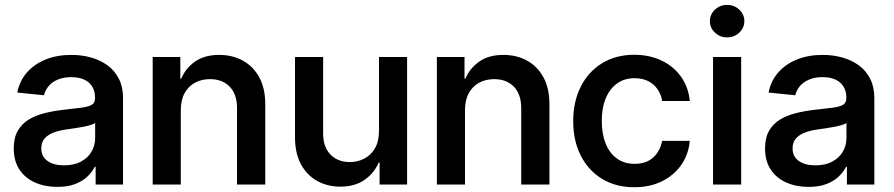

<svg xmlns="http://www.w3.org/2000/svg" viewBox="-20 -766 3711 797"><path d="M217.8 9.8Q166.5 9.8 125.5 -8.3Q84.5 -26.4 60.8 -62Q37.1 -97.7 37.1 -149.9Q37.1 -194.8 54.2 -223.9Q71.3 -252.9 100.3 -270.3Q129.4 -287.6 166.3 -296.6Q203.1 -305.7 242.2 -310.1Q291 -315.4 319.8 -319.3Q348.6 -323.2 361.6 -331.5Q374.5 -339.8 374.5 -358.4V-361.8Q374.5 -387.2 363 -406.2Q351.6 -425.3 329.6 -435.5Q307.6 -445.8 275.9 -445.8Q244.1 -445.8 220.2 -435.8Q196.3 -425.8 181.9 -408.7Q167.5 -391.6 162.6 -370.6L51.8 -381.8Q61 -429.7 91.3 -464.6Q121.6 -499.5 168.7 -518.8Q215.8 -538.1 276.4 -538.1Q319.3 -538.1 357.9 -527.3Q396.5 -516.6 426.5 -494.6Q456.5 -472.7 473.6 -438.7Q490.7 -404.8 490.7 -358.9V0H377V-73.7H373.5Q362.3 -51.8 342.3 -32.7Q322.3 -13.7 291.7 -2Q261.2 9.8 217.8 9.8ZM245.6 -79.6Q287.1 -79.6 316.2 -95.2Q345.2 -110.8 360.1 -136.7Q375 -162.6 375 -193.4V-255.4Q369.1 -251 356.2 -247.1Q343.3 -243.2 325.7 -239.7Q308.1 -236.3 289.6 -233.6Q271 -231 254.4 -228.5Q226.1 -224.6 202.6 -215.8Q179.2 -207 165.3 -191.2Q151.4 -175.3 151.4 -149.9Q151.4 -116.2 177.2 -97.9Q203.1 -79.6 245.6 -79.6Z M730.5 -307.6V0H613.8V-529.3H728.5V-439L732.4 -439.9Q750.5 -482.9 789.8 -510.5Q829.1 -538.1 890.1 -538.1Q944.8 -538.1 988 -514.4Q1031.2 -490.7 1056.2 -445.1Q1081.1 -399.4 1081.1 -333V0H963.9V-316.9Q963.9 -374.5 933.6 -406Q903.3 -437.5 851.6 -437.5Q817.4 -437.5 790 -423.1Q762.7 -408.7 746.6 -379.9Q730.5 -351.1 730.5 -307.6Z M1553.2 -222.7V-529.3H1669.9V0H1555.7V-91.3H1551.8Q1534.2 -48.3 1493.9 -19.8Q1453.6 8.8 1392.6 8.8Q1339.4 8.8 1296.6 -14.9Q1253.9 -38.6 1229.2 -84.2Q1204.6 -129.9 1204.6 -195.8V-529.3H1321.3V-211.9Q1321.3 -155.8 1351.8 -124.5Q1382.3 -93.3 1432.1 -93.3Q1463.9 -93.3 1491.5 -107.2Q1519 -121.1 1536.1 -149.9Q1553.2 -178.7 1553.2 -222.7Z M1910.2 -307.6V0H1793.5V-529.3H1908.2V-439L1912.1 -439.9Q1930.2 -482.9 1969.5 -510.5Q2008.8 -538.1 2069.8 -538.1Q2124.5 -538.1 2167.7 -514.4Q2210.9 -490.7 2235.8 -445.1Q2260.7 -399.4 2260.7 -333V0H2143.6V-316.9Q2143.6 -374.5 2113.3 -406Q2083 -437.5 2031.2 -437.5Q1997.1 -437.5 1969.7 -423.1Q1942.4 -408.7 1926.3 -379.9Q1910.2 -351.1 1910.2 -307.6Z M2612.8 11.2Q2536.1 11.2 2479 -23.7Q2421.9 -58.6 2390.6 -120.4Q2359.4 -182.1 2359.4 -262.7Q2359.4 -344.2 2390.9 -406.5Q2422.4 -468.8 2479.5 -503.7Q2536.6 -538.6 2612.8 -538.6Q2676.8 -538.6 2726.8 -514.4Q2776.9 -490.2 2807.4 -447Q2837.9 -403.8 2843.3 -346.7H2729Q2724.1 -374 2709.5 -395.5Q2694.8 -417 2670.9 -429.2Q2647 -441.4 2613.8 -441.4Q2572.3 -441.4 2541.7 -419.7Q2511.2 -397.9 2494.6 -358.2Q2478 -318.4 2478 -264.2Q2478 -209.5 2494.4 -169.4Q2510.7 -129.4 2541.3 -107.7Q2571.8 -85.9 2613.8 -85.9Q2661.6 -85.9 2690.7 -111.6Q2719.7 -137.2 2728.5 -181.2H2843.3Q2838.4 -125.5 2808.3 -82Q2778.3 -38.6 2728.3 -13.7Q2678.2 11.2 2612.8 11.2Z M2939.9 0V-529.3H3056.6V0ZM2998.5 -610.8Q2968.8 -610.8 2947.8 -630.6Q2926.8 -650.4 2926.8 -678.2Q2926.8 -706.1 2947.8 -725.8Q2968.8 -745.6 2998.5 -745.6Q3027.8 -745.6 3048.8 -725.8Q3069.8 -706.1 3069.8 -678.2Q3069.8 -650.4 3048.8 -630.6Q3027.8 -610.8 2998.5 -610.8Z M3336.4 9.8Q3285.2 9.8 3244.1 -8.3Q3203.1 -26.4 3179.4 -62Q3155.8 -97.7 3155.8 -149.9Q3155.8 -194.8 3172.9 -223.9Q3189.9 -252.9 3219 -270.3Q3248 -287.6 3284.9 -296.6Q3321.8 -305.7 3360.8 -310.1Q3409.7 -315.4 3438.5 -319.3Q3467.3 -323.2 3480.2 -331.5Q3493.2 -339.8 3493.2 -358.4V-361.8Q3493.2 -387.2 3481.7 -406.2Q3470.2 -425.3 3448.2 -435.5Q3426.3 -445.8 3394.5 -445.8Q3362.8 -445.8 3338.9 -435.8Q3314.9 -425.8 3300.5 -408.7Q3286.1 -391.6 3281.2 -370.6L3170.4 -381.8Q3179.7 -429.7 3210 -464.6Q3240.2 -499.5 3287.4 -518.8Q3334.5 -538.1 3395 -538.1Q3438 -538.1 3476.6 -527.3Q3515.1 -516.6 3545.2 -494.6Q3575.2 -472.7 3592.3 -438.7Q3609.4 -404.8 3609.4 -358.9V0H3495.6V-73.7H3492.2Q3481 -51.8 3460.9 -32.7Q3440.9 -13.7 3410.4 -2Q3379.9 9.8 3336.4 9.8ZM3364.3 -79.6Q3405.8 -79.6 3434.8 -95.2Q3463.9 -110.8 3478.8 -136.7Q3493.7 -162.6 3493.7 -193.4V-255.4Q3487.8 -251 3474.9 -247.1Q3461.9 -243.2 3444.3 -239.7Q3426.8 -236.3 3408.2 -233.6Q3389.6 -231 3373 -228.5Q3344.7 -224.6 3321.3 -215.8Q3297.9 -207 3283.9 -191.2Q3270 -175.3 3270 -149.9Q3270 -116.2 3295.9 -97.9Q3321.8 -79.6 3364.3 -79.6Z"/></svg>

Font: Inter Cardless Tabular Medium
Style: Regular
Weight: 500
Designer: Rasmus Andersson
Foundry: rsms
Version: Version 4.000;git-4fc901f